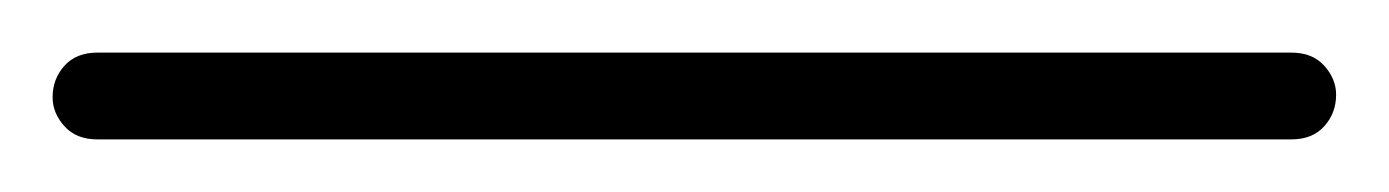

<svg xmlns="http://www.w3.org/2000/svg" viewBox="-20 61 528 73"><path d="M17 114Q9 114 4.5 109Q0 104 0 98Q0 91 4.5 86Q9 81 17 81H471Q479 81 483.5 86Q488 91 488 97Q488 104 483.5 109Q479 114 471 114Z"/></svg>

Font: Kiwi Maru Light
Style: Regular
Weight: 300
Designer: Hiroki-Chan
Version: Version 1.100